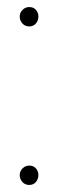

<svg xmlns="http://www.w3.org/2000/svg" viewBox="-20 -518 165 545"><path d="M63 7Q51 7 43.5 -1.5Q36 -10 36 -21Q36 -32 44 -40Q52 -48 63 -48Q75 -48 82 -40Q89 -32 89 -21Q89 -10 82 -1.5Q75 7 63 7ZM63 -443Q51 -443 43.5 -451.5Q36 -460 36 -471Q36 -482 44 -490Q52 -498 63 -498Q75 -498 82 -490Q89 -482 89 -471Q89 -460 82 -451.5Q75 -443 63 -443Z"/></svg>

Font: Livvic Thin
Style: Regular
Weight: 250
Designer: Jacques Le Bailly, Baron von Fonthausen
Version: Version 1.001; ttfautohint (v1.8.2)